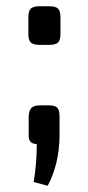

<svg xmlns="http://www.w3.org/2000/svg" viewBox="-20 -462 283 616"><path d="M107 -442H138Q158 -442 166 -434.5Q174 -427 174 -407V-353Q174 -333 166 -325.5Q158 -318 138 -318H107Q87 -318 79 -325.5Q71 -333 71 -353V-407Q71 -427 79 -434.5Q87 -442 107 -442ZM109 -124H137Q156 -124 163.5 -116.5Q171 -109 171 -89V-25Q170 64 133 134L88 122Q98 63 98 0Q70 0 72 -31V-89Q73 -108 81 -116Q89 -124 109 -124Z"/></svg>

Font: Exo 2.0 Medium
Style: Regular
Weight: 500
Designer: Natanael Gama
Version: Version 1.001;PS 001.001;hotconv 1.0.70;makeotf.lib2.5.58329